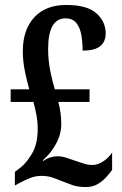

<svg xmlns="http://www.w3.org/2000/svg" viewBox="-20 -744 491 774"><path d="M326 10Q294 10 271.5 2Q249 -6 229 -14Q207 -23 189 -29Q171 -35 146 -35Q123 -35 100.5 -26Q78 -17 58 -6L40 4V-51L62 -68Q85 -85 108.5 -124Q132 -163 132 -223Q132 -253 127 -279.5Q122 -306 115 -333H23V-384H98Q89 -415 80.5 -456Q72 -497 72 -538Q72 -624 118 -674Q164 -724 247 -724Q331 -724 368.5 -690.5Q406 -657 406 -609Q406 -576 384 -558Q362 -540 313 -540Q313 -573 308 -602.5Q303 -632 288 -651Q273 -670 244 -670Q174 -670 174 -546Q174 -501 183 -456.5Q192 -412 201 -384H341V-333H215Q227 -289 227 -243Q227 -204 206.5 -165.5Q186 -127 153 -98L155 -95Q168 -105 183 -109.5Q198 -114 212 -114Q229 -114 248 -108Q267 -102 283 -96Q299 -91 316.5 -85Q334 -79 352 -79Q374 -79 395.5 -93Q417 -107 432 -129V-59Q422 -45 407.5 -29Q393 -13 373 -1.5Q353 10 326 10Z"/></svg>

Font: Noto Serif Tamil ExtraCondensed SemiBold
Style: Italic
Weight: 600
Width: 2
Italic angle: -12°
Designer: Indian Type Foundry, Tom Grace, and the Monotype Design Team
Foundry: Monotype Imaging Inc.
Version: Version 2.003; ttfautohint (v1.8.4.7-5d5b)